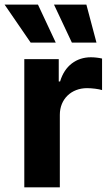

<svg xmlns="http://www.w3.org/2000/svg" viewBox="-43 -797 472 817"><path d="M60.4 0H211.6V-308.6C211.6 -375.7 260.7 -421.9 327.4 -421.9C348.4 -421.9 377.1 -418.3 391.3 -413.7V-547.9C377.8 -551.1 359 -553.3 343.8 -553.3C282.7 -553.3 232.6 -517.8 212.7 -450.3H207V-545.5H60.4ZM-23.4 -777.3 87.4 -615.8H194.2L118.6 -777.3ZM186.8 -777.3 262.8 -615.8H367.5L324.6 -777.3Z"/></svg>

Font: Margiela Sans
Style: Bold
Weight: 700
Designer: Stefan Endress, Andreas Faust
Version: Version 1.100;FEAKit 1.0